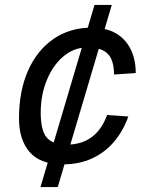

<svg xmlns="http://www.w3.org/2000/svg" viewBox="-20 -746 572 778"><path d="M144 12 363 -726H433L214 12ZM234 -80Q144 -80 100.5 -129.5Q57 -179 57 -266Q57 -377 93.5 -459.5Q130 -542 196.5 -588Q263 -634 352 -634Q410 -634 449.5 -611Q489 -588 509.5 -546.5Q530 -505 530 -450L442 -444Q442 -503 416 -528.5Q390 -554 336 -554Q280 -554 237 -517.5Q194 -481 169.5 -421Q145 -361 145 -290Q145 -217 169.5 -188.5Q194 -160 251 -160Q310 -160 351 -190Q392 -220 414 -280L500 -274Q479 -215 442 -171.5Q405 -128 353 -104Q301 -80 234 -80Z"/></svg>

Font: Geist
Style: Italic
Weight: 400
Italic angle: -12°
Designer: Basement.studio, Andrés Briganti, Mateo Zaragoza
Foundry: Basement.studio, Vercel, Andrés Briganti, Guido Ferreyra, Mateo Zaragoza
Version: Version 1.500